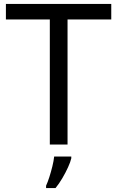

<svg xmlns="http://www.w3.org/2000/svg" viewBox="-20 -734 596 975"><path d="M323 0H233V-635H10V-714H545V-635H323ZM342 70Q338 88 325.5 115.5Q313 143 296.5 171Q280 199 262 221H214V209Q222 192 230.5 165.5Q239 139 246 110.5Q253 82 255 61H342Z"/></svg>

Font: Noto Sans Deseret
Style: Regular
Weight: 400
Designer: Monotype Design Team
Foundry: Monotype Imaging Inc.
Version: Version 2.001; ttfautohint (v1.8.4.7-5d5b)